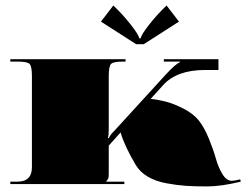

<svg xmlns="http://www.w3.org/2000/svg" viewBox="-20 -670 897 699"><path d="M503.5 -509.2H475.5L347.5 -591.3L392.5 -649.9Q425.3 -619.3 454.8 -581.9Q484.3 -544.6 487.3 -530.2H491.7Q494.8 -544.6 524.3 -581.9Q553.8 -619.3 586.5 -649.9L631.6 -591.3ZM17.5 -454.5H437.1V-445.8H428.3Q392.9 -445.8 384.4 -437.3Q375.9 -428.8 375.9 -393.4V-197.6Q375.9 -176.6 372.8 -168.3L375.9 -166.5Q381.6 -179.6 393.4 -190.6L583.5 -398.6Q617.6 -435.8 635.5 -444.1V-445.8H576.5V-454.5H775.3V-415.2H726.4Q623.7 -415.2 573.9 -360.1L528.4 -309.9Q553.3 -307.7 582.8 -300.3Q612.3 -292.8 647.7 -274.7Q683.1 -256.6 702.8 -232.5Q723.3 -207.2 740.2 -165.9Q757 -124.6 766 -92.4Q774.9 -60.3 789.8 -36.1Q804.6 -11.8 823.9 -11.8Q833.5 -11.8 854.5 -17L856.6 -8.7Q785 8.7 734.3 8.7Q689.2 8.7 657.1 6.6Q625 4.4 585.7 -2.8Q546.3 -10.1 517.9 -26.9Q489.5 -43.7 474.2 -69.5Q432.7 -139.4 419.1 -187.9L375.9 -139.9V-36.7Q375.9 -25.3 374.1 -20.5Q372.4 -15.7 367.1 -10.5V-8.7H432.7V0H17.5V-8.7H43.7Q96.2 -8.7 96.2 -61.2V-393.4Q96.2 -428.8 87.6 -437.3Q79.1 -445.8 43.7 -445.8H17.5Z"/></svg>

Font: FoglihtenBlackPcs
Style: BlackPcs
Weight: 900
Version: Version 0.75